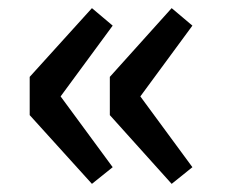

<svg xmlns="http://www.w3.org/2000/svg" viewBox="-20 -521 555 472"><path d="M206 -69 53 -238V-332L206 -501L257 -458L129 -284L257 -110ZM402 -69 250 -238V-332L402 -501L453 -458L325 -284L453 -110Z"/></svg>

Font: Noto Sans TC SemiBold
Style: Regular
Weight: 600
Designer: Ryoko NISHIZUKA  (kana, bopomofo & ideographs); Paul D. Hunt (Latin, Greek & Cyrillic); Sandoll Communications , Soo-you
Foundry: Adobe
Version: Version 2.004-H2;hotconv 1.0.118;makeotfexe 2.5.65603